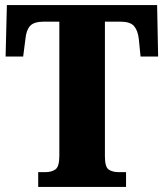

<svg xmlns="http://www.w3.org/2000/svg" viewBox="-20 -734 643 754"><path d="M130 0V-58H158Q183 -58 198 -69Q213 -80 213 -122V-649H153Q113 -649 98 -632Q83 -615 80 -582L71 -512H2L7 -714H597L601 -512H532L525 -582Q521 -615 506 -632Q491 -649 452 -649H392V-120Q392 -78 407 -68Q422 -58 446 -58H475V0Z"/></svg>

Font: Noto Serif Hebrew Condensed Black
Style: Regular
Weight: 900
Width: 3
Designer: Monotype Design Team
Foundry: Monotype Imaging Inc.
Version: Version 2.004; ttfautohint (v1.8.4.7-5d5b)